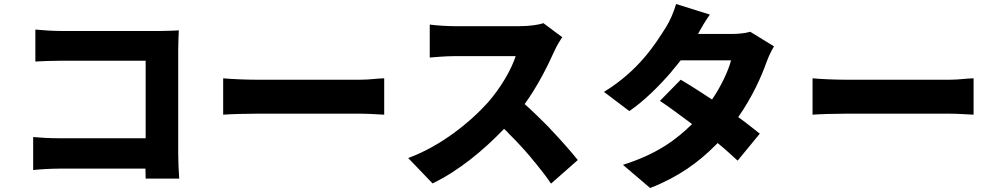

<svg xmlns="http://www.w3.org/2000/svg" viewBox="-20 -868 4990 961"><path d="M872 -100V-619C872 -652 874 -692 875 -716C860 -715 816 -713 784 -713H284C248 -713 197 -716 157 -720V-560C188 -562 239 -564 284 -564H709V-176H273C226 -176 185 -179 146 -182V-17C182 -21 239 -24 278 -24H708C708 -8 709 9 709 26H877C874 -13 872 -66 872 -100Z M1903 -476C1874 -476 1831 -469 1785 -469H1264C1215 -469 1137 -472 1097 -476V-294C1138 -297 1207 -299 1264 -299H1785C1825 -299 1876 -295 1903 -294V-476Z M2872 -67C2841 -106 2791 -163 2736 -221L2729 -229C2724 -234 2719 -239 2714 -244L2706 -252C2672 -286 2638 -319 2606 -347C2671 -437 2722 -539 2755 -613C2766 -638 2785 -669 2794 -682L2700 -752C2677 -744 2631 -737 2581 -737H2254C2225 -737 2166 -740 2131 -745V-580C2158 -582 2209 -587 2254 -587H2561C2540 -521 2487 -429 2422 -355C2333 -256 2185 -136 2023 -77L2145 50C2276 -13 2398 -114 2503 -223C2508 -218 2513 -214 2518 -209L2525 -201C2550 -177 2573 -152 2596 -127L2602 -120C2604 -119 2605 -117 2606 -116L2612 -109C2627 -92 2641 -76 2654 -59L2661 -51C2689 -17 2715 17 2738 51L2872 -67Z M3572 -152C3613 -119 3645 -88 3672 -64L3783 -199C3755 -221 3718 -251 3675 -282C3744 -380 3791 -484 3817 -558C3828 -588 3841 -614 3854 -636L3735 -709C3709 -701 3672 -698 3639 -698H3474C3489 -727 3511 -764 3533 -795L3364 -848C3353 -809 3332 -761 3314 -733C3261 -649 3180 -517 3003 -408L3130 -312C3204 -363 3276 -434 3340 -508L3346 -516C3360 -533 3374 -549 3387 -566H3639C3626 -514 3588 -434 3544 -370C3486 -408 3433 -442 3387 -469L3283 -363C3328 -334 3384 -291 3444 -247C3367 -171 3270 -97 3098 -43L3234 73C3376 18 3478 -57 3562 -142L3569 -149C3570 -150 3571 -151 3572 -152Z M4853 -476C4824 -476 4781 -469 4735 -469H4214C4165 -469 4087 -472 4047 -476V-294C4088 -297 4157 -299 4214 -299H4735C4775 -299 4826 -295 4853 -294V-476Z"/></svg>

Font: Glow Sans SC Normal ExtraBold
Style: Regular
Weight: 800
Designer: Ryoko NISHIZUKA (kana, bopomofo & ideographs); Paul D. Hunt (Latin, Greek & Cyrillic); Sandoll Communications, Soo-young
Version: Version 0.93